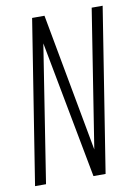

<svg xmlns="http://www.w3.org/2000/svg" viewBox="-81 -755 578 810"><g transform="rotate(-10 208.0 -350.0)"><path d="M3 0 114 -701H167L276 -109L369 -700H416L305 1H253L142 -587L50 0Z"/></g></svg>

Font: Georama Condensed Light
Style: Italic
Weight: 300
Width: 3
Italic angle: -9°
Designer: Jean-Baptiste Levee
Foundry: Production Type
Version: Version 1.000